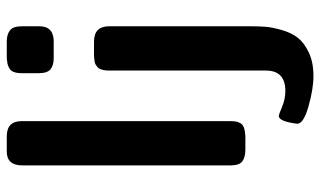

<svg xmlns="http://www.w3.org/2000/svg" viewBox="-214 -548 968 581"><g transform="rotate(-90 270.5 -258.0)"><path d="M186 157Q193 101 210 101Q213 101 237 111Q261 121 285 121Q347 121 347 62V-414Q347 -422 348.5 -429Q350 -436 352 -440.5Q354 -445 358 -448Q362 -451 365 -453Q368 -455 373 -456Q378 -457 380 -457Q382 -457 386.5 -457.5Q391 -458 392 -458H435Q481 -458 481 -412V15Q481 41 479.5 61Q478 81 469.5 110.5Q461 140 446 159Q431 178 401.5 192Q372 206 331 206Q291 206 238.5 191Q186 176 186 157ZM339 -626V-676Q339 -692 343 -701.5Q347 -711 355 -715Q363 -719 368.5 -720Q374 -721 384 -722H435Q456 -722 468.5 -712.5Q481 -703 481 -676V-624Q481 -616 479.5 -609.5Q478 -603 475.5 -598.5Q473 -594 469 -590.5Q465 -587 462 -585.5Q459 -584 454 -582.5Q449 -581 446.5 -581Q444 -581 440 -580H436H384Q363 -580 351 -589.5Q339 -599 339 -626ZM60 -45V-675Q60 -722 102 -722Q102 -722 148 -722Q194 -722 194 -677V-49Q194 -37 193 -30Q192 -23 188 -15.5Q184 -8 174.5 -4.5Q165 -1 149 0H108Q85 0 72.5 -9Q60 -18 60 -45Z"/></g></svg>

Font: CMU Sans Serif
Style: Bold
Weight: 700
Version: Version 0.7.0